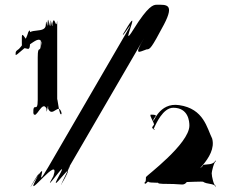

<svg xmlns="http://www.w3.org/2000/svg" viewBox="-20 -845 985 809"><path d="M100 -654C127 -672 148 -691 156 -665C156 -624 152 -707 152 -667C152 -611 139 -664 139 -603V-424C139 -365 120 -420 120 -369C120 -328 121 -408 121 -368C131 -336 158 -427 176 -387C176 -346 183 -427 183 -387C201 -346 229 -418 239 -368C239 -327 240 -409 240 -369C231 -338 221 -446 221 -424V-758C216 -713 210 -787 201 -747C201 -706 193 -787 193 -747C191 -706 183 -790 183 -751C183 -710 180 -789 180 -749C180 -707 175 -782 173 -741C173 -700 97 -732 97 -692C97 -648 72 -725 72 -687C72 -646 71 -642 84 -642C101 -640 107 -627 107 -679C107 -737 106 -712 100 -712C94 -692 84 -664 60 -639C44 -628 46 -626 46 -613C54 -614 72 -636 100 -654ZM640 -825C626 -825 604 -820 543 -722C480 -620 577 -828 517 -732C459 -632 570 -831 514 -730C457 -626 571 -809 510 -703C452 -603 242 -242 184 -142C113 -20 198 -197 127 -85C65 13 183 -185 129 -83C83 5 238 -203 205 -103C147 -3 283 -204 228 -103C174 -4 309 -198 253 -94C195 6 316 -194 256 -95C197 2 315 -216 260 -122L587 -684C541 -606 567 -627 598 -637C612 -637 617 -640 671 -742C717 -830 680 -825 640 -825ZM710 -391C774 -391 778 -333 778 -316C778 -239 595 -103 595 -99C595 -73 591 -81 589 -75C589 -64 591 -77 591 -73C593 -64 601 -83 606 -79C606 -68 836 -83 836 -79C852 -68 879 -73 888 -60C888 -49 890 -66 890 -62C881 -60 872 -102 872 -115C872 -121 881 -162 890 -167C890 -156 888 -173 888 -169C879 -149 852 -154 836 -150C836 -139 790 -121 775 -106C725 -78 662 -79 646 -76C646 -72 647 -70 692 -70C753 -70 753 -59 771 -83C777 -99 896 -180 874 -261C852 -305 839 -387 735 -402C649 -415 626 -323 626 -337C626 -352 656 -362 615 -362C609 -357 628 -332 629 -320C617 -305 620 -305 631 -300C635 -299 621 -290 632 -312C637 -321 666 -391 710 -391Z"/></svg>

Font: Hussar Przerywany
Style: Regular
Weight: 400
Foundry: Cannot Into Space Fonts
Version: Version 0.982